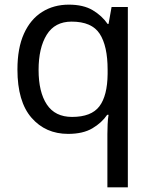

<svg xmlns="http://www.w3.org/2000/svg" viewBox="-20 -566 655 826"><path d="M442 11Q442 -7 443 -31Q444 -55 447 -72H441Q418 -38 377.5 -14Q337 10 273 10Q176 10 115.5 -59.5Q55 -129 55 -267Q55 -359 83 -421Q111 -483 161 -514.5Q211 -546 276 -546Q339 -546 379 -522Q419 -498 443 -463H447L460 -536H530V240H442ZM290 -63Q373 -63 407.5 -108.5Q442 -154 443 -248V-266Q443 -368 409 -420.5Q375 -473 288 -473Q216 -473 181 -416.5Q146 -360 146 -265Q146 -170 181.5 -116.5Q217 -63 290 -63Z"/></svg>

Font: sinhala115
Style: Regular
Weight: 400
Designer: Jelle Bosma - Monotype Design Team
Foundry: Monotype Imaging Inc.
Version: Version 2.006